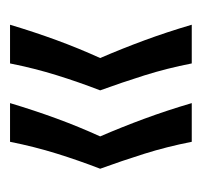

<svg xmlns="http://www.w3.org/2000/svg" viewBox="-30 -460 411 392"><g transform="rotate(-90 176.0 -264.5)"><path d="M82 -79Q72 -130 57.5 -176Q43 -222 27 -266Q44 -310 58 -355Q72 -400 82 -450H161Q146 -400 129.5 -355Q113 -310 93 -266Q112 -222 129 -176Q146 -130 161 -79ZM242 -79Q232 -130 217.5 -176Q203 -222 187 -266Q204 -310 218 -355Q232 -400 242 -450H321Q306 -400 289.5 -355Q273 -310 253 -266Q272 -222 289 -176Q306 -130 321 -79Z"/></g></svg>

Font: Bricolage Grotesque 12pt Condensed Light
Style: Regular
Weight: 300
Width: 3
Designer: Mathieu Triay
Foundry: Atelier Triay
Version: Version 1.001; ttfautohint (v1.8.4.7-5d5b);gftools[0.9.33.de